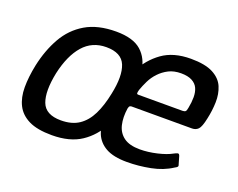

<svg xmlns="http://www.w3.org/2000/svg" viewBox="-84 -625 963 778"><g transform="rotate(20 397.0 -236.0)"><path d="M196 6Q133 6 96.5 -12Q60 -30 43.5 -62.5Q27 -95 27 -139.5Q27 -184 38 -237Q53 -307 84 -361.5Q115 -416 167.5 -447Q220 -478 299 -478Q372 -478 407.5 -446.5Q443 -415 449.5 -360.5Q456 -306 442 -237Q427 -170 399 -114.5Q371 -59 322 -26.5Q273 6 196 6ZM210 -63Q257 -63 287.5 -83.5Q318 -104 337 -142.5Q356 -181 367 -236Q384 -317 366 -361Q348 -405 283 -405Q222 -405 183.5 -361Q145 -317 127 -236Q110 -153 127 -108Q144 -63 210 -63ZM381 -237Q395 -300 422.5 -354.5Q450 -409 498 -443.5Q546 -478 621 -478Q683 -478 717 -460Q751 -442 763.5 -412Q776 -382 775 -346Q774 -310 766 -274Q758 -235 747.5 -224.5Q737 -214 721 -214H461Q457 -214 453.5 -212Q450 -210 448 -201Q442 -161 449.5 -129.5Q457 -98 481.5 -80Q506 -62 551 -62Q586 -62 624.5 -71Q663 -80 686 -93Q695 -98 701.5 -99.5Q708 -101 711 -90L720 -59Q723 -52 720 -48.5Q717 -45 709 -41Q671 -16 620 -6Q569 4 519 4Q461 4 428 -14.5Q395 -33 381.5 -66.5Q368 -100 369.5 -143.5Q371 -187 381 -237ZM679 -288Q684 -313 684 -335Q684 -357 676.5 -373.5Q669 -390 651 -399.5Q633 -409 604 -409Q573 -409 550.5 -397.5Q528 -386 511 -368Q494 -350 483.5 -328.5Q473 -307 466 -287Q463 -276 463.5 -272Q464 -268 470 -268Q518 -268 565 -268Q612 -268 660 -268Q669 -268 673 -271.5Q677 -275 679 -288Z"/></g></svg>

Font: Glory Medium
Style: Italic
Weight: 500
Italic angle: -12°
Version: Version 1.011